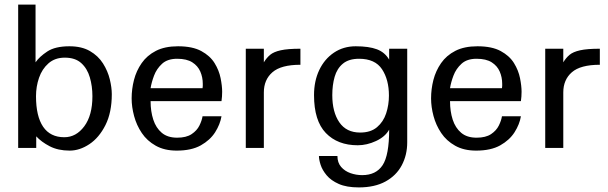

<svg xmlns="http://www.w3.org/2000/svg" viewBox="-20 -648 2663 841"><path d="M384.8 -226.6Q384.8 -142.6 349.1 -94.7Q313.5 -46.9 261.7 -46.9Q200.2 -46.9 168.9 -92.8Q137.7 -138.7 137.7 -226.6Q137.7 -268.6 150.9 -307.1Q164.1 -345.7 192.4 -370.6Q220.7 -395.5 263.7 -395.5Q309.6 -395.5 335.9 -371.6Q362.3 -347.7 373.5 -309.1Q384.8 -270.5 384.8 -226.6ZM469.7 -235.4Q469.7 -264.6 460.9 -300.8Q452.1 -336.9 431.2 -370.1Q410.2 -403.3 374 -424.3Q337.9 -445.3 284.2 -445.3Q221.7 -445.3 187 -422.4Q152.3 -399.4 135.7 -375V-627.9H59.6V0H138.7V-50.8Q161.1 -26.4 197.8 -7.3Q234.4 11.7 285.2 11.7Q329.1 11.7 371.6 -16.6Q414.1 -44.9 441.9 -100.1Q469.7 -155.3 469.7 -235.4Z M867.2 -261.7H639.6Q643.6 -287.1 654.8 -316.9Q666 -346.7 689.9 -368.7Q713.9 -390.6 755.9 -390.6Q797.9 -390.6 822.3 -375Q846.7 -359.4 857.4 -334.5Q868.2 -309.6 868.2 -281.2Q868.2 -276.4 868.2 -271.5Q868.2 -266.6 867.2 -261.7ZM950.2 -138.7H867.2Q864.3 -120.1 853.5 -98.1Q842.8 -76.2 819.3 -60.5Q795.9 -44.9 755.9 -44.9Q713.9 -44.9 688.5 -66.4Q663.1 -87.9 651.4 -124Q639.6 -160.2 639.6 -205.1H950.2Q953.1 -224.6 953.1 -246.1Q953.1 -271.5 946.3 -305.7Q939.5 -339.8 919.9 -371.6Q900.4 -403.3 861.8 -424.3Q823.2 -445.3 759.8 -445.3Q702.1 -445.3 663.1 -425.3Q624 -405.3 600.6 -371.6Q577.1 -337.9 566.9 -297.9Q556.6 -257.8 556.6 -216.8Q556.6 -179.7 567.4 -139.6Q578.1 -99.6 601.1 -65.4Q624 -31.2 662.1 -9.8Q700.2 11.7 753.9 11.7Q818.4 11.7 859.4 -11.2Q900.4 -34.2 922.4 -68.8Q944.3 -103.5 950.2 -138.7Z M1295.9 -364.3V-434.6Q1240.2 -434.6 1209.5 -427.7Q1178.7 -420.9 1163.1 -407.7Q1147.5 -394.5 1135.7 -375V-434.6H1056.6V0H1135.7V-243.2Q1135.7 -298.8 1173.3 -331.5Q1210.9 -364.3 1295.9 -364.3Z M1683.6 -229.5Q1683.6 -188.5 1671.4 -151.4Q1659.2 -114.3 1631.3 -90.8Q1603.5 -67.4 1557.6 -67.4Q1497.1 -67.4 1466.3 -112.3Q1435.5 -157.2 1435.5 -231.4Q1435.5 -275.4 1445.8 -311.5Q1456.1 -347.7 1481.9 -369.1Q1507.8 -390.6 1552.7 -390.6Q1623 -390.6 1653.3 -344.7Q1683.6 -298.8 1683.6 -229.5ZM1763.7 -24.4V-434.6H1684.6V-386.7Q1666 -418.9 1630.9 -432.1Q1595.7 -445.3 1538.1 -445.3Q1484.4 -445.3 1442.9 -417.5Q1401.4 -389.6 1378.4 -341.3Q1355.5 -293 1355.5 -231.4Q1355.5 -119.1 1407.2 -65.4Q1459 -11.7 1546.9 -11.7Q1586.9 -11.7 1627 -30.3Q1667 -48.8 1684.6 -80.1Q1684.6 32.2 1655.8 75.7Q1627 119.1 1566.4 119.1Q1540 119.1 1515.1 110.4Q1490.2 101.6 1474.1 83Q1458 64.5 1458 35.2H1377Q1377 50.8 1384.3 73.7Q1391.6 96.7 1410.6 119.6Q1429.7 142.6 1463.9 157.7Q1498 172.9 1551.8 172.9Q1621.1 172.9 1668.5 147Q1715.8 121.1 1739.7 76.2Q1763.7 31.2 1763.7 -24.4Z M2178.7 -261.7H1951.2Q1955.1 -287.1 1966.3 -316.9Q1977.5 -346.7 2001.5 -368.7Q2025.4 -390.6 2067.4 -390.6Q2109.4 -390.6 2133.8 -375Q2158.2 -359.4 2168.9 -334.5Q2179.7 -309.6 2179.7 -281.2Q2179.7 -276.4 2179.7 -271.5Q2179.7 -266.6 2178.7 -261.7ZM2261.7 -138.7H2178.7Q2175.8 -120.1 2165 -98.1Q2154.3 -76.2 2130.9 -60.5Q2107.4 -44.9 2067.4 -44.9Q2025.4 -44.9 2000 -66.4Q1974.6 -87.9 1962.9 -124Q1951.2 -160.2 1951.2 -205.1H2261.7Q2264.6 -224.6 2264.6 -246.1Q2264.6 -271.5 2257.8 -305.7Q2251 -339.8 2231.4 -371.6Q2211.9 -403.3 2173.3 -424.3Q2134.8 -445.3 2071.3 -445.3Q2013.7 -445.3 1974.6 -425.3Q1935.5 -405.3 1912.1 -371.6Q1888.7 -337.9 1878.4 -297.9Q1868.2 -257.8 1868.2 -216.8Q1868.2 -179.7 1878.9 -139.6Q1889.6 -99.6 1912.6 -65.4Q1935.5 -31.2 1973.6 -9.8Q2011.7 11.7 2065.4 11.7Q2129.9 11.7 2170.9 -11.2Q2211.9 -34.2 2233.9 -68.8Q2255.9 -103.5 2261.7 -138.7Z M2607.4 -364.3V-434.6Q2551.8 -434.6 2521 -427.7Q2490.2 -420.9 2474.6 -407.7Q2459 -394.5 2447.3 -375V-434.6H2368.2V0H2447.3V-243.2Q2447.3 -298.8 2484.9 -331.5Q2522.5 -364.3 2607.4 -364.3Z"/></svg>

Font: Namkio Khamti
Style: Regular
Weight: 400
Designer: Debbi Hosken
Foundry: SIL International
Version: Version 3.917